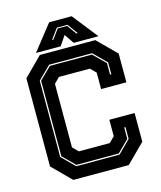

<svg xmlns="http://www.w3.org/2000/svg" viewBox="-125 -948 872 1039"><g transform="rotate(-15 311.0 -429.0)"><path d="M155.5 0 52.5 -103V-597L155.5 -700H466L569.5 -597V-436H428V-528L397.5 -558.5H224.5L194 -528V-172L224.5 -141.5H397.5L428 -172V-264H569.5V-103L466 0ZM190 -67.5H432.5L502 -137V-203H495V-139L430 -74.5H192.5L126 -140.5V-563.5L192.5 -629H428.5L495 -563.5V-499H502V-565.5L431 -636H190L119 -565.5V-138.5ZM250 -858H376L488 -716H349.5L313 -770L276.5 -716H138ZM282.5 -819 240 -761H247.5L286 -813.5H338.5L376.5 -761H384.5L342 -819Z"/></g></svg>

Font: Tourney Thin ExtraBold
Style: Regular
Weight: 800
Version: Version 1.015